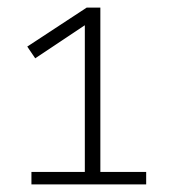

<svg xmlns="http://www.w3.org/2000/svg" viewBox="-20 -725 460 507"><path d="M63 -238V-271H204V-675L223 -671L73 -571L52 -602L209 -705H245V-271H366V-238Z"/></svg>

Font: Nunito Sans 7pt Condensed ExtraLight
Style: Regular
Weight: 250
Width: 3
Designer: Vernon Adams
Foundry: Vernon Adams
Version: Version 3.101;gftools[0.9.27]